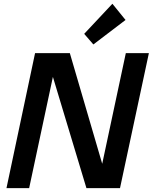

<svg xmlns="http://www.w3.org/2000/svg" viewBox="-20 -980 795 1000"><path d="M13.7 0 162.6 -703.1H343.8L530.8 -64L498.5 -62L635.3 -703.1H755.4L605 0H430.2L236.3 -643.1L269.5 -645L131.8 0ZM466.3 -748.5 418.5 -803.7 565.4 -960.4 633.8 -876Z"/></svg>

Font: Schibsted Grotesk SemiBold
Style: Italic
Weight: 600
Italic angle: -12°
Designer: Bakken & Baeck AS, Henrik Kongsvoll
Foundry: Schibsted ASA
Version: Version 1.100;gftools[0.9.25]